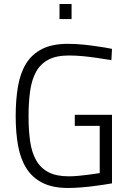

<svg xmlns="http://www.w3.org/2000/svg" viewBox="-20 -925 651 955"><path d="M352 -354H537V-13Q498 -6 458 -1Q424 4 386 7Q348 10 319 10Q242 10 191.5 -15.5Q141 -41 111.5 -87.5Q82 -134 70 -200Q58 -266 58 -347Q58 -429 69.5 -495.5Q81 -562 110 -609Q139 -656 189.5 -681.5Q240 -707 318 -707Q356 -707 395 -703Q434 -699 466 -694Q503 -689 537 -682L534 -626Q499 -632 462 -637Q430 -642 393 -645.5Q356 -649 323 -649Q260 -649 220.5 -628Q181 -607 159.5 -568Q138 -529 130 -473Q122 -417 122 -347Q122 -277 130 -221.5Q138 -166 160 -127.5Q182 -89 221 -68.5Q260 -48 322 -48Q345 -48 371 -50.5Q397 -53 420 -56Q443 -59 458.5 -61.5Q474 -64 476 -64V-299H352ZM276 -905H336V-830H276Z"/></svg>

Font: Panefresco 250wt
Style: Regular
Weight: 300
Version: Version 1.000